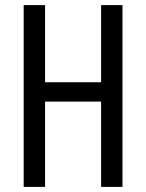

<svg xmlns="http://www.w3.org/2000/svg" viewBox="-20 -734 573 754"><path d="M461 0H377V-335H157V0H73V-714H157V-411H377V-714H461Z"/></svg>

Font: Noto Sans Khmer ExtraCondensed
Style: Regular
Weight: 400
Width: 2
Designer: Danh Hong and the Monotype Design Team
Foundry: Monotype Imaging Inc.
Version: Version 2.004